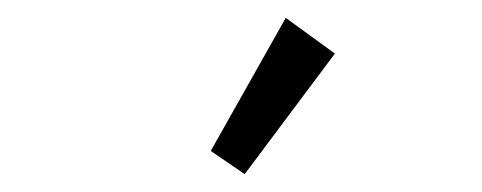

<svg xmlns="http://www.w3.org/2000/svg" viewBox="-20 -717 540 215"><path d="M216 -548 300 -697 355 -657 254 -522Z"/></svg>

Font: Vazir Code FD
Style: Code-FD
Weight: 400
Foundry: DejaVu fonts team - Redesigned by Saber Rastikerdar
Version: Version 1.1.2